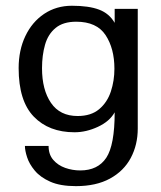

<svg xmlns="http://www.w3.org/2000/svg" viewBox="-20 -465 553 658"><path d="M372.1 -229.5Q372.1 -188.5 359.9 -151.4Q347.7 -114.3 319.8 -90.8Q292 -67.4 246.1 -67.4Q185.5 -67.4 154.8 -112.3Q124 -157.2 124 -231.4Q124 -275.4 134.3 -311.5Q144.5 -347.7 170.4 -369.1Q196.3 -390.6 241.2 -390.6Q311.5 -390.6 341.8 -344.7Q372.1 -298.8 372.1 -229.5ZM452.1 -24.4V-434.6H373V-386.7Q354.5 -418.9 319.3 -432.1Q284.2 -445.3 226.6 -445.3Q172.9 -445.3 131.3 -417.5Q89.8 -389.6 66.9 -341.3Q43.9 -293 43.9 -231.4Q43.9 -119.1 95.7 -65.4Q147.5 -11.7 235.4 -11.7Q275.4 -11.7 315.4 -30.3Q355.5 -48.8 373 -80.1Q373 32.2 344.2 75.7Q315.4 119.1 254.9 119.1Q228.5 119.1 203.6 110.4Q178.7 101.6 162.6 83Q146.5 64.5 146.5 35.2H65.4Q65.4 50.8 72.8 73.7Q80.1 96.7 99.1 119.6Q118.2 142.6 152.3 157.7Q186.5 172.9 240.2 172.9Q309.6 172.9 356.9 147Q404.3 121.1 428.2 76.2Q452.1 31.2 452.1 -24.4Z"/></svg>

Font: Namkio Khamti
Style: Regular
Weight: 400
Designer: Debbi Hosken
Foundry: SIL International
Version: Version 3.917